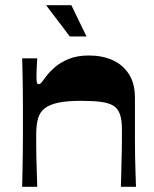

<svg xmlns="http://www.w3.org/2000/svg" viewBox="-20 -717 593 737"><path d="M65 0Q66 -33 66.5 -66Q67 -99 67.5 -132Q68 -165 68 -195.5Q68 -226 68 -253Q68 -280 68 -311.5Q68 -343 67.5 -375Q67 -407 66.5 -437.5Q66 -468 65 -493H123Q122 -475 121 -458.5Q120 -442 120 -431Q120 -411 121 -402.5Q122 -394 129 -394Q134 -394 139.5 -400.5Q145 -407 158 -425Q169 -440 190 -458.5Q211 -477 243.5 -490.5Q276 -504 321 -504Q372 -504 411.5 -486.5Q451 -469 474.5 -433Q498 -397 498 -341Q498 -295 498 -255.5Q498 -216 498 -182.5Q498 -149 498.5 -119Q499 -89 500 -60Q501 -31 502 0H444Q445 -28 445.5 -52Q446 -76 446.5 -98Q447 -120 447.5 -140Q448 -160 448 -180Q448 -200 448 -221Q448 -256 440.5 -278Q433 -300 415.5 -311Q398 -322 367.5 -326Q337 -330 291 -330Q238 -330 204.5 -323Q171 -316 152 -301.5Q133 -287 126 -262Q119 -237 119 -202Q119 -184 119 -163Q119 -142 119.5 -117Q120 -92 121 -63Q122 -34 123 0ZM248 -577 157 -697H254L312 -577Z"/></svg>

Font: Ojuju ExtraLight
Style: Bold
Weight: 700
Version: Version 1.000